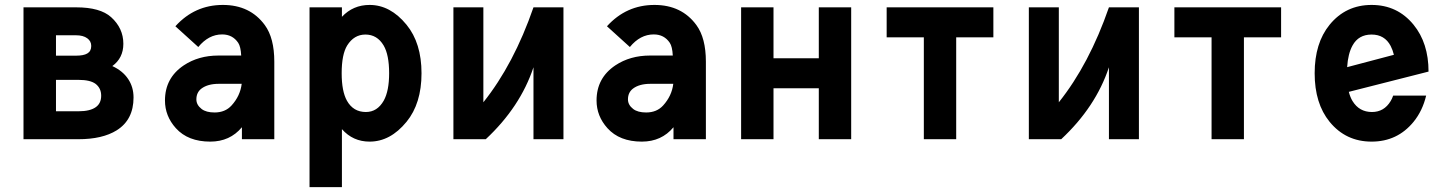

<svg xmlns="http://www.w3.org/2000/svg" viewBox="-20 -567 5899 782"><path d="M75.7 0V-537.1H290.5Q388.2 -537.1 432.6 -497.1Q482.4 -452.1 482.4 -388.7Q482.4 -330.6 437.5 -297.9Q480 -278.3 502 -245.1Q523.9 -212.4 523.9 -169.9Q523.9 -79.1 455.1 -36.1Q397 0 299.3 0ZM208 -241.7V-113.8H299.8Q347.2 -113.8 370.6 -130.9Q392.1 -146.5 392.1 -177.2Q392.1 -208 369.1 -225.6Q347.2 -241.7 299.8 -241.7ZM208 -423.3V-340.3H290Q320.3 -340.3 335.4 -349.1Q351.6 -358.4 351.6 -379.9Q351.6 -399.4 335.4 -411.1Q318.8 -423.3 290 -423.3Z M1097.2 0H965.3V-48.8Q916.5 9.8 836.4 9.8Q745.6 9.8 696.3 -44.9Q651.9 -94.2 651.9 -157.7Q651.9 -249.5 728.5 -300.8Q788.6 -340.8 869.6 -340.8H962.4Q960.4 -377.4 950.2 -392.6Q927.2 -426.8 884.8 -426.8Q829.6 -426.8 787.6 -375.5L694.3 -460Q772.9 -546.9 887.7 -546.9Q998.5 -546.9 1058.6 -464.8Q1097.2 -412.1 1097.2 -315.9ZM964.4 -225.6H871.1Q826.2 -225.6 800.3 -206.1Q779.8 -190.4 779.8 -162.1Q779.8 -139.6 801.3 -123Q819.8 -108.9 854 -108.9Q897 -108.9 922.9 -137.2Q958.5 -176.3 964.4 -225.6Z M1470.2 -110.8Q1516.6 -110.8 1543 -157.2Q1564.9 -196.8 1564.9 -268.6Q1564.9 -343.8 1542.5 -381.8Q1516.1 -426.3 1468.3 -426.3Q1421.9 -426.3 1394 -381.8Q1371.6 -345.2 1371.6 -268.6Q1371.6 -195.3 1393.1 -156.7Q1418.9 -110.8 1470.2 -110.8ZM1240.7 -537.1H1372.6V-498.5Q1418 -546.9 1485.4 -546.9Q1569.8 -546.9 1635.7 -466.3Q1696.8 -391.6 1696.8 -268.6Q1696.8 -145.5 1635.7 -70.8Q1569.8 9.8 1485.4 9.8Q1417.5 9.8 1372.6 -41V195.3H1240.7Z M1826.7 0V-537.1H1948.7V-150.4Q2072.8 -305.7 2152.8 -537.1H2274.9V0H2152.8V-293Q2099.1 -131.3 1958.5 0Z M2855 0H2723.1V-48.8Q2674.3 9.8 2594.2 9.8Q2503.4 9.8 2454.1 -44.9Q2409.7 -94.2 2409.7 -157.7Q2409.7 -249.5 2486.3 -300.8Q2546.4 -340.8 2627.4 -340.8H2720.2Q2718.3 -377.4 2708 -392.6Q2685.1 -426.8 2642.6 -426.8Q2587.4 -426.8 2545.4 -375.5L2452.1 -460Q2530.8 -546.9 2645.5 -546.9Q2756.3 -546.9 2816.4 -464.8Q2855 -412.1 2855 -315.9ZM2722.2 -225.6H2628.9Q2584 -225.6 2558.1 -206.1Q2537.6 -190.4 2537.6 -162.1Q2537.6 -139.6 2559.1 -123Q2577.6 -108.9 2611.8 -108.9Q2654.8 -108.9 2680.7 -137.2Q2716.3 -176.3 2722.2 -225.6Z M2998.5 0V-537.1H3130.4V-329.6H3314.9V-537.1H3446.8V0H3314.9V-207.5H3130.4V0Z M3742.7 0V-415H3591.3V-537.1H4025.9V-415H3874.5V0Z M4170.4 0V-537.1H4292.5V-150.4Q4416.5 -305.7 4496.6 -537.1H4618.7V0H4496.6V-293Q4442.9 -131.3 4302.2 0Z M4914.6 0V-415H4763.2V-537.1H5197.8V-415H5046.4V0Z M5788.6 -177.7Q5773.9 -115.7 5737.3 -70.8Q5671.4 9.8 5566.4 9.8Q5461.4 9.8 5395.5 -70.8Q5334.5 -145.5 5334.5 -268.6Q5334.5 -391.6 5395.5 -466.3Q5461.4 -546.9 5566.4 -546.9Q5671.4 -546.9 5737.3 -466.3Q5798.3 -391.6 5798.3 -275.4L5473.6 -192.9Q5479.5 -170.4 5488.8 -155.3Q5516.1 -110.8 5567.9 -110.8Q5617.2 -110.8 5644 -155.3Q5649.9 -165 5654.3 -177.7ZM5466.8 -293.5 5657.2 -343.8Q5652.3 -363.8 5644 -379.9Q5619.6 -426.3 5566.4 -426.3Q5513.2 -426.3 5488.8 -381.8Q5470.2 -348.1 5466.8 -293.5Z"/></svg>

Font: Consola Mono
Style: Bold
Weight: 700
Monospace: yes
Designer: Wojciech Kalinowski "wmk69" (wmk69@o2.pl)
Foundry: Wojciech Kalinowski "wmk69" (wmk69@o2.pl)
Version: Version 2.1.0